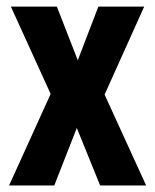

<svg xmlns="http://www.w3.org/2000/svg" viewBox="-20 -567 475 587"><path d="M134.8 -279.8 13.2 -546.9H153.8L217.8 -382.8L280.8 -546.9H420.9L299.8 -277.8L426.8 0H286.1L214.8 -175.8L146 0H7.8Z"/></svg>

Font: Open Sans Condensed
Style: Regular
Weight: 400
Width: 3
Designer: Monotype Design Team
Foundry: Monotype Imaging Inc.
Version: Version 3.000